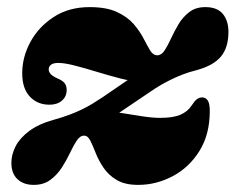

<svg xmlns="http://www.w3.org/2000/svg" viewBox="-20 -505 662 540"><path d="M281.5 -165Q291 -171.5 306.2 -181.8Q321.5 -192 345 -208Q368.5 -224 402 -246.5Q418.5 -258 434.2 -267Q450 -276 465.2 -283.2Q480.5 -290.5 496.5 -296.5Q512.5 -302.5 530.5 -307Q579.5 -320 601 -345.5Q622.5 -371 622.5 -415.5Q622.5 -446.5 606.8 -465.8Q591 -485 557.5 -485Q530.5 -485 512.5 -471.2Q494.5 -457.5 482.5 -437.5Q470.5 -417.5 461.2 -397.2Q452 -377 443 -363.2Q434 -349.5 422.5 -349.5Q410.5 -349.5 402.2 -363.2Q394 -377 383.5 -397.2Q373 -417.5 355.8 -437.5Q338.5 -457.5 309 -471.2Q279.5 -485 232 -485Q173.5 -485 131 -457.2Q88.5 -429.5 65.5 -387Q42.5 -344.5 42.5 -299Q42.5 -256 64 -233.2Q85.5 -210.5 119 -210.5Q141 -210.5 154.2 -222Q167.5 -233.5 167.5 -252Q167.5 -263.5 161.8 -271Q156 -278.5 140.5 -285Q126.5 -291.5 121.8 -297.5Q117 -303.5 117 -309.5Q117 -318 123.5 -323Q130 -328 144 -328Q162 -328 191.8 -320.2Q221.5 -312.5 255 -302.2Q288.5 -292 319 -284.2Q349.5 -276.5 369 -276.5L373.5 -304.5Q367.5 -299.5 353.2 -289.5Q339 -279.5 317.2 -264.8Q295.5 -250 267 -230.5Q253.5 -221.5 239.5 -213Q225.5 -204.5 209.5 -196.8Q193.5 -189 174.5 -182Q155.5 -175 132.5 -168.5Q89 -156.5 62.5 -136.8Q36 -117 24 -93.8Q12 -70.5 12 -47Q12 -17 29.2 -1Q46.5 15 75 15Q102.5 15 121.5 1Q140.5 -13 153.8 -33.5Q167 -54 176.8 -74.8Q186.5 -95.5 195.8 -109.5Q205 -123.5 216.5 -123.5Q227 -123.5 234 -109.5Q241 -95.5 249 -75Q257 -54.5 270.8 -33.8Q284.5 -13 307.8 1Q331 15 368.5 15Q419.5 15 465.8 -9.5Q512 -34 541 -80.5Q570 -127 570 -193Q570 -214 564.2 -222.5Q558.5 -231 549 -231Q540.5 -231 534 -226.2Q527.5 -221.5 518 -207Q508 -191.5 487.8 -182.5Q467.5 -173.5 430.5 -173.5Q409 -173.5 381 -177.8Q353 -182 327.8 -186.2Q302.5 -190.5 289 -190.5Z"/></svg>

Font: Fraunces Wonky
Style: Italic
Weight: 900
Italic angle: -16°
Version: Version 1.000;[b76b70a41]